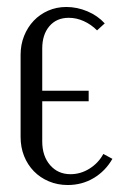

<svg xmlns="http://www.w3.org/2000/svg" viewBox="-20 -522 342 550"><path d="M39 -365Q39 -394 49 -419Q59 -444 76.5 -462.5Q94 -481 118 -491.5Q142 -502 170 -502Q201 -502 230.5 -489.5Q260 -477 280 -455L258 -435Q241 -452 220 -461.5Q199 -471 177 -471Q142 -471 121.5 -447Q101 -423 101 -383V-262H234V-232H101V-117Q101 -75 123.5 -49Q146 -23 182 -23Q211 -23 236.5 -39Q262 -55 276 -81L302 -67Q282 -32 248.5 -12Q215 8 174 8Q145 8 120 -2.5Q95 -13 77 -31.5Q59 -50 49 -75Q39 -100 39 -130Z"/></svg>

Font: Moniqa Paragraph
Style: Regular
Weight: 400
Designer: Rajesh Rajput
Foundry: Rajesh Rajput
Version: Version 1.000